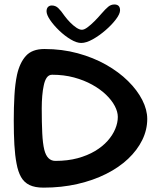

<svg xmlns="http://www.w3.org/2000/svg" viewBox="-20 -828 709 858"><path d="M174.5 10.5Q136 10.5 111.8 -1.2Q87.5 -13 74 -37Q60.5 -61 54 -97Q47 -133 44.2 -181.2Q41.5 -229.5 41.5 -289Q41.5 -348.5 44.5 -401Q47.5 -453.5 56 -493.5Q68 -547.5 95.8 -578.2Q123.5 -609 178.5 -609Q257.5 -609 327.2 -590Q397 -571 454 -538.8Q511 -506.5 552.2 -465.8Q593.5 -425 615.8 -381.2Q638 -337.5 638 -296.5Q638 -248 615.8 -202.5Q593.5 -157 552.5 -118.2Q511.5 -79.5 454.2 -50.8Q397 -22 326.2 -5.8Q255.5 10.5 174.5 10.5ZM227.5 -109Q282.5 -109 326.8 -121Q371 -133 404.5 -153Q438 -173 460.8 -198.5Q483.5 -224 495 -251.8Q506.5 -279.5 506.5 -305.5Q506.5 -328.5 493 -354.2Q479.5 -380 453.8 -404.8Q428 -429.5 392 -449.5Q356 -469.5 310.8 -481.8Q265.5 -494 213 -494Q198 -494 189 -481.2Q180 -468.5 175.5 -446Q171 -426 168.8 -399.8Q166.5 -373.5 166.5 -344.5Q166.5 -279.5 168.8 -233.2Q171 -187 178 -158.5Q190.5 -109 227.5 -109ZM343 -636Q322.5 -636 296 -651.8Q269.5 -667.5 244.8 -691.2Q220 -715 204 -738.5Q188 -762 188 -777.5Q188 -790 194.5 -796.8Q201 -803.5 211.5 -803.5Q228 -803.5 240.2 -792Q252.5 -780.5 268.5 -757Q279.5 -742 293.5 -727.8Q307.5 -713.5 321.5 -704.2Q335.5 -695 346 -695Q356.5 -695 371.2 -706Q386 -717 402.2 -733.2Q418.5 -749.5 432.5 -766Q451.5 -788 463.8 -798Q476 -808 491 -808Q516.5 -808 516.5 -782Q516.5 -766 498 -741.5Q479.5 -717 451.5 -692.8Q423.5 -668.5 394.2 -652.2Q365 -636 343 -636Z"/></svg>

Font: Gluten
Style: Regular
Weight: 400
Designer: Tyler Finck
Foundry: Etcetera Type Company
Version: Version 1.300